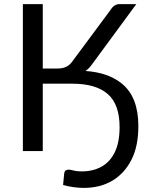

<svg xmlns="http://www.w3.org/2000/svg" viewBox="-20 -736 741 936"><path d="M388.5 180Q340 180 287.5 166L293 109.5Q295 91 315 91Q322.5 91 332.5 94Q341 96 352.2 97.8Q363.5 99.5 379 99.5Q433 99.5 474.5 76.8Q516 54 539.5 6.2Q563 -41.5 563 -116.5Q563 -227.5 505 -277.8Q447 -328 333 -328H188.5V0.5H91.5V-716H188.5V-402H262.5Q309 -402 332.5 -436.5L519.5 -688.5Q536.5 -716 563 -716H644.5L428 -421.5Q414.5 -402 396.5 -390Q508 -382.5 574.5 -328Q654.5 -262.5 654.5 -121.5Q654.5 -22.5 620.5 43.5Q586.5 109.5 529 144Q469 180 388.5 180Z"/></svg>

Font: Verano Sans
Style: Regular
Weight: 400
Designer: Lukasz Dziedzic with Adam Twardoch and Botio Nikoltchev
Foundry: tyPoland Lukasz Dziedzic
Version: Version 3.001;December 28, 2019;FontCreator 12.0.0.2547 64-b